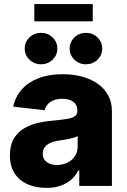

<svg xmlns="http://www.w3.org/2000/svg" viewBox="-20 -915 626 945"><path d="M208.5 9.8Q156.2 9.8 115.7 -8.1Q75.2 -25.9 52 -61.5Q28.8 -97.2 28.8 -150.9Q28.8 -195.8 44.9 -226.8Q61 -257.8 89.1 -277.1Q117.2 -296.4 153.8 -306.6Q190.4 -316.9 231.9 -320.3Q278.3 -324.7 306.6 -329.1Q335 -333.5 347.9 -342.8Q360.8 -352.1 360.8 -368.7V-370.6Q360.8 -389.2 352.1 -402.1Q343.3 -415 326.7 -421.9Q310.1 -428.7 286.6 -428.7Q263.2 -428.7 245.1 -421.9Q227.1 -415 215.6 -402.3Q204.1 -389.6 199.7 -372.6L44.9 -390.1Q55.2 -438 86.4 -473.9Q117.7 -509.8 168.7 -529.8Q219.7 -549.8 289.1 -549.8Q340.3 -549.8 384.3 -537.8Q428.2 -525.9 461.2 -502.7Q494.1 -479.5 512.5 -445.6Q530.8 -411.6 530.8 -368.2V0H370.1V-76.2H365.7Q351.1 -47.9 328.6 -29.1Q306.2 -10.3 276.4 -0.2Q246.6 9.8 208.5 9.8ZM260.3 -103Q289.1 -103 312 -114.5Q335 -126 348.6 -146.2Q362.3 -166.5 362.3 -193.4V-245.1Q355 -241.2 344.2 -237.8Q333.5 -234.4 320.6 -231.7Q307.6 -229 294.2 -226.8Q280.8 -224.6 268.6 -222.7Q243.7 -219.2 226.1 -210.9Q208.5 -202.6 199.5 -189.7Q190.4 -176.8 190.4 -158.7Q190.4 -140.6 199.5 -128.2Q208.5 -115.7 224.1 -109.4Q239.7 -103 260.3 -103ZM402.8 -598.6Q369.6 -598.6 346.2 -621.3Q322.8 -644 322.8 -675.8Q322.8 -708 346.2 -730.7Q369.6 -753.4 402.8 -753.4Q436.5 -753.4 459.7 -731Q482.9 -708.5 482.9 -675.8Q482.9 -643.6 459.7 -621.1Q436.5 -598.6 402.8 -598.6ZM182.1 -598.6Q148.4 -598.6 125 -621.3Q101.6 -644 101.6 -675.8Q101.6 -708 125 -730.7Q148.4 -753.4 182.1 -753.4Q215.3 -753.4 238.8 -731Q262.2 -708.5 262.2 -675.8Q262.2 -643.6 238.8 -621.1Q215.3 -598.6 182.1 -598.6ZM436.5 -895V-810.1H148.9V-895Z"/></svg>

Font: Inter 16pt ExtraBold
Style: Regular
Weight: 800
Version: Version 4.001;git-66647c0bb